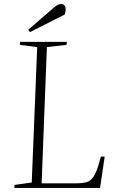

<svg xmlns="http://www.w3.org/2000/svg" viewBox="-20 -930 568 950"><path d="M52 -15 137 -27 164 -697 78 -708 80 -723H311L309 -708L212 -697L186 -23H358Q391 -23 410.5 -29.5Q430 -36 443.5 -57Q457 -78 469 -119L479 -155H498L475 0H51ZM246 -892Q255 -900 264 -905Q273 -910 281 -910Q295 -910 300 -902Q305 -894 305 -887Q305 -882 304 -874Q303 -866 300 -858L128 -771L120 -783Z"/></svg>

Font: Literata 60pt ExtraLight
Style: Italic
Weight: 250
Italic angle: -2°
Designer: Latin by Veronika Burian and Jose Scaglione. Greek by Irene Vlachou. Cyrillic by Vera Evstafieva
Foundry: TypeTogether
Version: Version 3.103;gftools[0.9.29]